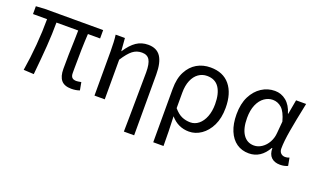

<svg xmlns="http://www.w3.org/2000/svg" viewBox="-80 -987 2656 1616"><g transform="rotate(20 1248.0 -178.5)"><path d="M423 -122Q423 -251 428 -376L430 -468H235Q235 -366 227 -255.5Q219 -145 204 5L112 0Q131 -115 141 -236.5Q151 -358 151 -468H25V-538L103 -543H626V-468H517Q509 -337 509 -158V-116Q509 -88 521.5 -75.5Q534 -63 560 -63Q572 -63 603 -69L616 1Q583 13 542 13Q480 13 451.5 -20.5Q423 -54 423 -122Z M1084 66Q1088 -222 1088 -332Q1088 -409 1067.5 -443Q1047 -477 999 -477Q952 -477 916.5 -449.5Q881 -422 838 -355V0H746V-394Q746 -487 738 -543H821L830 -429H832Q875 -495 921 -526Q967 -557 1026 -557Q1103 -557 1138.5 -504Q1174 -451 1174 -344V200H1082Z M1378 -434Q1410 -495 1463.5 -526Q1517 -557 1585 -557Q1698 -557 1758.5 -483.5Q1819 -410 1819 -280Q1819 -188 1787 -122Q1755 -57 1704 -22Q1653 13 1595 13Q1497 13 1431 -64Q1437 68 1437 200H1345V-278Q1345 -373 1378 -434ZM1725 -279Q1725 -374 1689.5 -427Q1654 -480 1581 -480Q1539 -480 1505 -456Q1471 -432 1451.5 -386Q1432 -340 1432 -275V-137Q1468 -95 1503.5 -79.5Q1539 -64 1580 -64Q1621 -64 1654 -91Q1687 -118 1706 -166.5Q1725 -215 1725 -279Z M1923 -262Q1923 -356 1956 -422Q1989 -487 2043 -522Q2097 -557 2161 -557Q2218 -557 2262.5 -521Q2307 -485 2328 -414H2331L2354 -543H2444L2440 -523Q2411 -385 2393.5 -284Q2376 -183 2376 -119Q2376 -93 2391 -78Q2406 -63 2430 -63Q2449 -63 2467 -71L2480 -1Q2450 13 2411 13Q2361 13 2332.5 -14.5Q2304 -42 2304 -97H2300Q2238 13 2131 13Q2068 13 2021.5 -19.5Q1975 -52 1949 -114Q1923 -176 1923 -262ZM2298 -232 2307 -335Q2285 -417 2250 -448.5Q2215 -480 2170 -480Q2131 -480 2096 -456Q2059 -430 2038 -381Q2017 -332 2017 -263Q2017 -168 2052 -116Q2087 -64 2150 -64Q2186 -64 2219.5 -86.5Q2253 -109 2274 -147.5Q2295 -186 2298 -232Z"/></g></svg>

Font: Merged Yaku Han JP
Style: Regular
Weight: 400
Designer: Ryoko NISHIZUKA 西塚涼子 (kana, bopomofo & ideographs); Paul D. Hunt (Latin, Greek & Cyrillic); Sandoll Communications 산돌커뮤니
Foundry: Adobe
Version: Version 2.004